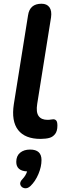

<svg xmlns="http://www.w3.org/2000/svg" viewBox="-20 -733 359 1027"><path d="M197 10Q114 10 77 -37.5Q40 -85 54 -176L130 -651Q139 -713 202 -713Q231 -713 244.5 -694Q258 -675 253 -640L179 -177Q172 -133 186.5 -112.5Q201 -92 234 -92Q245 -92 252 -93.5Q259 -95 265 -95Q275 -95 281 -88Q287 -81 287 -61Q287 -32 275 -16.5Q263 -1 246 4Q237 7 223 8.5Q209 10 197 10ZM143 262Q127 277 110.5 273.5Q94 270 89 255.5Q84 241 101 224Q118 206 125 184Q67 181 67 133Q67 101 87.5 84Q108 67 141 67Q202 67 202 123Q202 159 185.5 198Q169 237 143 262Z"/></svg>

Font: Nunito
Style: Bold Italic
Weight: 700
Italic angle: -9°
Designer: Vernon Adams
Foundry: Vernon Adams
Version: Version 3.601; ttfautohint (v1.8.2.53-6de2)